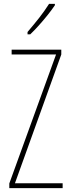

<svg xmlns="http://www.w3.org/2000/svg" viewBox="-20 -1063 363 990"><path d="M303 -93H28V-117L269 -782H40V-807H296V-782L57 -118H303ZM263 -1036Q247 -1012 224.5 -984Q202 -956 179 -930.5Q156 -905 136 -886H122V-898Q156 -938 182 -971Q208 -1004 233 -1043H263Z"/></svg>

Font: Noto Sans Kannada UI ExtraCondensed Thin
Style: Regular
Weight: 100
Width: 2
Designer: Jelle Bosma - Monotype Design Team
Foundry: Monotype Imaging Inc.
Version: Version 2.005; ttfautohint (v1.8.4.7-5d5b)